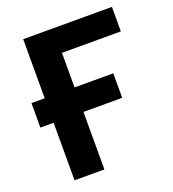

<svg xmlns="http://www.w3.org/2000/svg" viewBox="-131 -814 821 913"><g transform="rotate(-20 279.5 -357.0)"><path d="M539 -714V-590H241V-415H437V-291H241V0H90V-291H23V-415H90V-714Z"/></g></svg>

Font: Noto Sans IKEA
Style: Bold
Weight: 600
Designer: Monotype Design Team
Foundry: Monotype Imaging Inc.
Version: Version 2.001